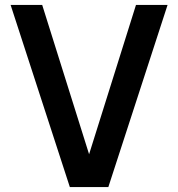

<svg xmlns="http://www.w3.org/2000/svg" viewBox="-20 -758 721 778"><path d="M23 -738H151L341 -133L531 -738H659L419 0H263Z"/></svg>

Font: Exo SemiBold
Style: Regular
Weight: 600
Designer: Natanael Gama
Foundry: Natanael Gama
Version: Version 1.500